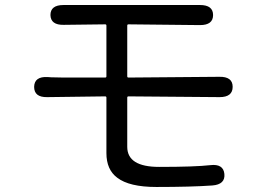

<svg xmlns="http://www.w3.org/2000/svg" viewBox="-20 -730 1040 765"><path d="M603 15Q495 15 447 -22Q404 -54 404 -120V-341Q404 -346 399 -346L168 -343Q116 -342 116 -384Q117 -426 170 -423L184 -422Q209 -421 234 -421H399Q404 -421 404 -426V-628Q404 -633 399 -633L234 -631Q182 -630 181 -670Q181 -710 233 -710H777Q829 -710 829 -670Q829 -630 777 -630L492 -633Q487 -633 487 -628V-426Q487 -421 492 -421L854 -424Q907 -425 907 -384Q907 -343 855 -343L492 -346Q487 -346 487 -341V-145Q487 -65 614 -65Q757 -65 818 -72Q870 -78 874 -37Q878 5 826 9Q742 15 603 15Z"/></svg>

Font: Resource Han Rounded HK
Style: Regular
Weight: 400
Designer: Cyano Hao (round all glyphs); Ryoko NISHIZUKA  (kana, bopomofo & ideographs); Paul D. Hunt (Latin, Greek & Cyrillic); Sa
Foundry: Cyano Hao
Version: 0.990